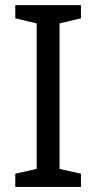

<svg xmlns="http://www.w3.org/2000/svg" viewBox="-20 -734 379 754"><path d="M297.9 0H40V-51.8L124 -70.8V-642.1L40 -662.1V-713.9H297.9V-662.1L213.9 -642.1V-70.8L297.9 -51.8Z"/></svg>

Font: NotoSansMyanmarRegular
Style: Regular
Weight: 400
Designer: Monotype Design team
Foundry: Monotype Imaging Inc.
Version: Version 1.05